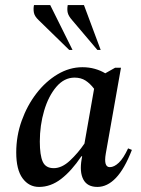

<svg xmlns="http://www.w3.org/2000/svg" viewBox="-20 -727 557 757"><path d="M134 10Q94 10 69 -24Q44 -58 44 -126Q44 -191 65.5 -251Q87 -311 123.5 -358.5Q160 -406 207 -434Q254 -462 305 -462Q331 -462 354 -455.5Q377 -449 395 -438L434 -460H457L397 -121Q388 -68 413 -68Q430 -68 448.5 -85.5Q467 -103 485 -142L500 -136Q471 -61 437 -25.5Q403 10 364 10Q324 10 308.5 -19.5Q293 -49 302 -100L304 -111H301Q262 -53 221 -21.5Q180 10 134 10ZM137 -169Q137 -115 148.5 -89.5Q160 -64 192 -64Q224 -64 256 -94Q288 -124 313 -161L351 -377Q335 -398 317 -409.5Q299 -421 274 -421Q233 -421 202 -384.5Q171 -348 154 -290.5Q137 -233 137 -169ZM364 -530 264 -648Q250 -664 247 -677Q244 -690 247 -707H311L377 -530ZM253 -530 132 -648Q116 -663 113.5 -678Q111 -693 114 -707H178L266 -530Z"/></svg>

Font: Spectral Medium
Style: Italic
Weight: 500
Italic angle: -10°
Designer: Jean-Baptiste Levee
Foundry: Production Type
Version: Version 2.001